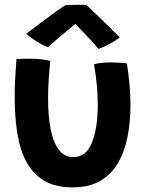

<svg xmlns="http://www.w3.org/2000/svg" viewBox="-20 -764 629 811"><path d="M377 -492.5Q387.5 -496 407.8 -498.2Q428 -500.5 448 -500.5Q464 -500.5 483.8 -499.2Q503.5 -498 516 -496Q523 -452.5 527 -408.2Q531 -364 531 -321Q531 -249.5 518.8 -186.5Q506.5 -123.5 478.2 -75.2Q450 -27 403 0.2Q356 27.5 287 27.5Q212.5 27.5 164.8 -1.8Q117 -31 90 -83.2Q63 -135.5 52.5 -204.8Q42 -274 42 -354Q42 -393 44.2 -433.8Q46.5 -474.5 49.5 -514.5Q61 -515.5 79.8 -515.8Q98.5 -516 114 -516Q136 -515.5 157.8 -513Q179.5 -510.5 192.5 -506.5Q188.5 -469 185.8 -428.2Q183 -387.5 183 -347.5Q183 -274 194 -218.2Q205 -162.5 228.5 -131.5Q252 -100.5 290 -100.5Q344 -100.5 368.5 -162Q393 -223.5 393 -321Q393 -365 388.5 -409.8Q384 -454.5 377 -492.5ZM344.5 -743.5Q364 -725.5 389.8 -700.8Q415.5 -676 441.2 -650.8Q467 -625.5 486 -605.5Q463.5 -589 439.5 -576.5Q415.5 -564 396.5 -557.5Q381.5 -575 362 -596Q342.5 -617 325 -635.2Q307.5 -653.5 298 -663Q286.5 -653.5 265.8 -636.2Q245 -619 222.2 -599.5Q199.5 -580 182.5 -564.5Q171 -568.5 153.5 -578Q136 -587.5 119 -599.2Q102 -611 90.5 -621Q120 -644 153.8 -669.2Q187.5 -694.5 215.8 -714.8Q244 -735 257 -742.5Q264.5 -743 281.8 -743.2Q299 -743.5 317 -743.8Q335 -744 344.5 -743.5Z"/></svg>

Font: Grandstander SemiBold
Style: Regular
Weight: 600
Designer: Tyler Finck
Foundry: Etcetera Type Co
Version: Version 1.200; ttfautohint (v1.8.3)